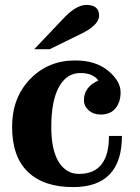

<svg xmlns="http://www.w3.org/2000/svg" viewBox="-20 -744 564 775"><path d="M274.9 11.2Q156.2 11.2 92.5 -50.3Q28.8 -111.8 28.8 -231.9Q28.8 -349.6 101.6 -424.8Q174.3 -500 283.2 -500Q366.2 -500 416.5 -458.5Q466.8 -417 466.8 -371.1Q466.8 -332.5 446.5 -307.1Q426.3 -281.7 386.2 -281.7Q356.9 -281.7 337.9 -298.8Q318.8 -315.9 318.8 -339.8Q318.8 -393.1 377 -418.9Q356 -449.2 304.2 -449.2Q249 -449.2 218 -393.1Q187 -336.9 187 -231.9Q187 -137.7 217.3 -89.8Q247.6 -42 298.8 -42Q419.9 -42 419.9 -195.3H472.2Q472.2 11.2 274.9 11.2ZM180.7 -545.4H118.2L231.4 -664.6Q285.6 -724.1 328.6 -724.1Q379.9 -724.1 379.9 -681.2Q379.9 -641.1 301.3 -604.5Z"/></svg>

Font: Munson
Style: Bold
Weight: 700
Designer: Paul James MIller
Foundry: High-Logic / Made with FontCreator
Version: Version 2.10;May 5, 2019;FontCreator 11.5.0.2430 64-bit